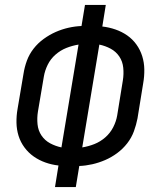

<svg xmlns="http://www.w3.org/2000/svg" viewBox="-20 -755 640 775"><path d="M202 0 216 -87Q189 -90 163.5 -99Q138 -108 116.5 -123Q95 -138 79 -159.5Q63 -181 55 -206.5Q47 -232 46.5 -260Q46 -288 51 -316L75 -458Q79 -484 88.5 -510Q98 -536 115.5 -558.5Q133 -581 156.5 -598Q180 -615 205 -626Q230 -637 256.5 -643Q283 -649 309 -650L323 -735H407L393 -648Q420 -645 446 -636Q472 -627 493.5 -612Q515 -597 530.5 -575.5Q546 -554 554 -528.5Q562 -503 562.5 -475Q563 -447 558 -419L535 -277Q530 -251 520.5 -225Q511 -199 493.5 -176.5Q476 -154 453 -137Q430 -120 404.5 -109Q379 -98 352.5 -92Q326 -86 300 -85L286 0ZM228 -160 297 -575Q272 -571 248 -561.5Q224 -552 204 -534.5Q184 -517 172.5 -493.5Q161 -470 157 -446L133 -304Q129 -279 131.5 -253.5Q134 -228 147.5 -208Q161 -188 182.5 -176.5Q204 -165 228 -160ZM312 -160Q337 -164 361 -173.5Q385 -183 405 -200.5Q425 -218 437 -241.5Q449 -265 453 -289L476 -431Q480 -456 477.5 -481.5Q475 -507 461.5 -527Q448 -547 426.5 -558.5Q405 -570 381 -575Z"/></svg>

Font: Iosevka Extended Oblique
Style: Regular
Weight: 400
Width: 7
Italic angle: -9°
Monospace: yes
Designer: Belleve Invis
Foundry: Belleve Invis
Version: Version 32.0.1; ttfautohint (v1.8.4)